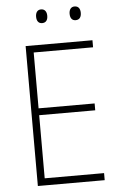

<svg xmlns="http://www.w3.org/2000/svg" viewBox="-60 -934 609 976"><g transform="rotate(-5 245.0 -446.5)"><path d="M159 -858C159 -837 168 -823 187 -823C207 -823 216 -837 216 -858C216 -878 207 -893 187 -893C168 -893 159 -878 159 -858ZM330 -858C330 -837 339 -823 358 -823C378 -823 387 -837 387 -858C387 -879 378 -893 358 -893C339 -893 330 -878 330 -858ZM434 0V-36H131V-358H417V-393H131V-678H434V-714H93V0Z"/></g></svg>

Font: Noto Sans Lao SemiCondensed ExtraLight
Style: Regular
Weight: 200
Width: 4
Designer: Monotype Design Team
Foundry: Monotype Imaging Inc.
Version: Version 2.003